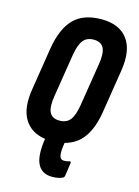

<svg xmlns="http://www.w3.org/2000/svg" viewBox="-126 -730 708 981"><g transform="rotate(15 228.0 -239.5)"><path d="M248 182Q195 182 173 139Q151 96 165 4Q89 -7 54.5 -64.5Q20 -122 36 -222L72 -450Q90 -558 141 -609.5Q192 -661 287 -661Q381 -661 425 -602.5Q469 -544 451 -432L415 -205Q401 -118 365 -68Q329 -18 267 -2Q259 43 263 65Q267 87 287 87Q295 87 301 86Q307 85 313 83Q325 79 323 92L313 160Q311 170 301 173Q293 177 279.5 179.5Q266 182 248 182ZM212 -105Q249 -105 268 -129.5Q287 -154 296 -209L332 -435Q342 -495 328 -522.5Q314 -550 275 -550Q238 -550 219 -525.5Q200 -501 191 -446L155 -220Q145 -160 159 -132.5Q173 -105 212 -105Z"/></g></svg>

Font: Sofia Sans Extra Condensed ExtraBold
Style: Italic
Weight: 800
Italic angle: -9°
Designer: Botio Nikoltchev, Ani Petrova
Foundry: lettersoup
Version: Version 4.101; ttfautohint (v1.8.4.7-5d5b)